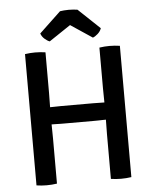

<svg xmlns="http://www.w3.org/2000/svg" viewBox="-59 -941 793 995"><g transform="rotate(-5 337.0 -444.0)"><path d="M530.5 4Q518 4 503.8 3Q489.5 2 477.5 0V-234Q477.5 -255 478 -271.5Q478.5 -288 478.5 -308V-397.5Q478.5 -418 478 -434.2Q477.5 -450.5 477.5 -471.5V-683Q489.5 -685 503.8 -686Q518 -687 530 -687Q542 -687 557 -686Q572 -685 584 -683V0Q571.5 2 557.5 3Q543.5 4 530.5 4ZM143 4Q132 4 117 3Q102 2 90.5 0V-683Q102 -685 117 -686Q132 -687 143 -687Q156 -687 170.5 -686Q185 -685 197 -683V-471.5Q197 -450.5 196.5 -434.2Q196 -418 196 -397.5V-308Q196 -288 196.5 -271.5Q197 -255 197 -234V0Q185 2 170.5 3Q156 4 143 4ZM133 -307V-398.5Q148.5 -398.5 164.5 -398Q180.5 -397.5 196 -397.5Q201.5 -397.5 213 -397.8Q224.5 -398 236.5 -398.2Q248.5 -398.5 253 -398.5H421.5Q426.5 -398.5 438.2 -398.2Q450 -398 461.8 -397.8Q473.5 -397.5 478.5 -397.5Q494 -397.5 510 -398Q526 -398.5 541.5 -398.5V-307Q526 -307 510 -307.5Q494 -308 478.5 -308Q473.5 -308 461.8 -307.8Q450 -307.5 438.2 -307.2Q426.5 -307 421.5 -307H253Q248.5 -307 236.5 -307.2Q224.5 -307.5 213 -307.8Q201.5 -308 196 -308Q180.5 -308 164.5 -307.5Q148.5 -307 133 -307ZM381.5 -888.5 493.5 -782.5Q488 -766 474 -753.8Q460 -741.5 448.5 -737.5L336 -812.5L224 -737.5Q212 -741.5 198 -753.8Q184 -766 178.5 -782.5L290.5 -888.5Q299.5 -890 311.5 -891Q323.5 -892 336 -892Q348.5 -892 360.2 -891Q372 -890 381.5 -888.5Z"/></g></svg>

Font: Signika Light
Style: Regular
Weight: 400
Version: Version 2.003;gftools[0.9.32]